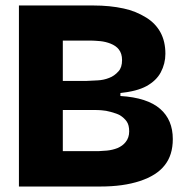

<svg xmlns="http://www.w3.org/2000/svg" viewBox="-20 -680 675 700"><path d="M49 0V-660H321Q381 -660 431 -649Q474 -640 513 -616Q547 -595 565 -562Q583 -529 583 -484Q583 -448 566 -416Q550 -386 514 -366Q479 -347 419 -341V-330Q517 -324 564 -283Q610 -243 610 -173Q610 -114 580 -77Q551 -40 490 -20Q430 0 346 0ZM209 -129H340Q346 -129 370 -131Q390 -133 408 -140Q427 -148 438 -162Q451 -178 451 -201Q451 -224 442 -237Q433 -250 417 -260Q406 -266 384 -272Q366 -277 350 -278Q339 -279 319 -279H209ZM209 -385H296Q306 -385 336 -387Q358 -388 378 -396Q397 -403 412 -420Q425 -434 425 -461Q425 -485 413 -500Q403 -513 383 -521Q365 -528 346 -530Q322 -532 313 -532H209Z"/></svg>

Font: Bricolage Grotesque 36pt ExtraBold
Style: Regular
Weight: 800
Designer: Mathieu Triay
Foundry: Atelier Triay
Version: Version 1.000;gftools[0.9.30]